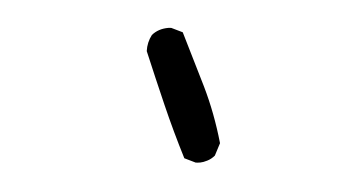

<svg xmlns="http://www.w3.org/2000/svg" viewBox="-30 -855 560 300"><g transform="rotate(-5 250.0 -705.0)"><path d="M266.6 -599.1Q269.5 -598.6 273.9 -598.6Q278.3 -598.6 284.9 -600.6Q291.5 -602.5 297.4 -607.4L307.1 -626Q302.2 -673.3 289.8 -716.6Q277.3 -759.8 264.2 -803.7L247.1 -812Q244.6 -812.5 242.2 -812.5Q226.6 -812.5 215.8 -803.7Q207.5 -793 205.6 -779.3Q215.3 -736.8 225.8 -693.6Q236.3 -650.4 249.5 -607.4Z"/></g></svg>

Font: Bakudai
Style: Light
Weight: 300
Version: Version 1.48